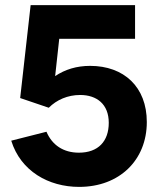

<svg xmlns="http://www.w3.org/2000/svg" viewBox="-20 -720 624 752"><path d="M290 12C448 12 555 -93 555 -242C555 -380 465 -462 333 -462C280 -462 235 -448 196 -422L212 -568H509V-700H100L59 -336L171 -298C202 -329 245 -348 294 -348C359 -348 406 -312 406 -239C406 -167 365 -122 289 -122C228 -122 184 -152 162 -204L24 -169C61 -50 170 12 290 12Z"/></svg>

Font: Fixel Text Bold
Style: Bold
Weight: 700
Width: 4
Designer: AlfaBravo + MacPaw
Foundry: Kyrylo Tkachov, Marchela Mozhyna, Serhii Makarenko, Maria Weinstein, Zakhar Kryvoshyya
Version: Version 1.211